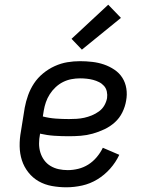

<svg xmlns="http://www.w3.org/2000/svg" viewBox="-20 -788 640 816"><path d="M262 8Q231 8 200.5 2.5Q170 -3 144.5 -17.5Q119 -32 100.5 -55.5Q82 -79 73 -107Q64 -135 63.5 -166.5Q63 -198 69 -230L85 -330Q90 -357 99.5 -383.5Q109 -410 124.5 -433.5Q140 -457 163 -476Q186 -495 212.5 -507Q239 -519 266 -523.5Q293 -528 320 -528Q346 -528 372 -525Q398 -522 421.5 -514Q445 -506 466 -492Q487 -478 500 -457.5Q513 -437 517 -411.5Q521 -386 516 -360Q512 -335 500 -310.5Q488 -286 468 -268Q448 -250 423.5 -238.5Q399 -227 374 -220Q349 -213 323.5 -211Q298 -209 273 -209Q242 -209 211 -211Q180 -213 150 -220V-218Q146 -198 146 -178Q146 -158 151.5 -140Q157 -122 168 -107Q179 -92 195 -82.5Q211 -73 229.5 -69Q248 -65 268 -65Q290 -65 312.5 -70.5Q335 -76 355 -88.5Q375 -101 391 -120Q407 -139 417 -160L487 -130Q472 -98 448 -71Q424 -44 393.5 -25.5Q363 -7 329 0.5Q295 8 262 8ZM273 -282Q289 -282 305.5 -283Q322 -284 338 -287.5Q354 -291 370 -297.5Q386 -304 400.5 -314.5Q415 -325 423.5 -340Q432 -355 435 -371Q437 -385 434 -399Q431 -413 422 -423Q413 -433 401 -439Q389 -445 376 -448.5Q363 -452 348.5 -453.5Q334 -455 320 -455Q302 -455 283.5 -451.5Q265 -448 248 -439.5Q231 -431 216.5 -417.5Q202 -404 191.5 -387.5Q181 -371 175 -353.5Q169 -336 166 -318L162 -293Q189 -286 217 -284Q245 -282 273 -282ZM328 -577 284 -623 440 -768 494 -712Z"/></svg>

Font: Iosevka HT Extended
Style: Italic
Weight: 400
Width: 7
Italic angle: -9°
Monospace: yes
Designer: Belleve Invis
Foundry: Belleve Invis
Version: Version 32.3.0; ttfautohint (v1.8.4)